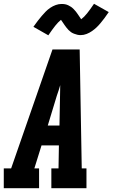

<svg xmlns="http://www.w3.org/2000/svg" viewBox="-35 -997 596 1017"><path d="M-15 0V-105H24L243 -735H387L398 -105H423V0H237V-105H275L277 -227H185L147 -105H172V0ZM280 -332 283 -490Q283 -504 283.5 -518Q284 -532 284 -546Q280 -532 275.5 -518Q271 -504 266 -490L218 -332ZM221 -810 142 -855Q154 -872 165 -886.5Q176 -901 186.5 -913Q197 -925 207 -935.5Q217 -946 231 -955.5Q245 -965 260.5 -970.5Q276 -976 291 -976Q301 -976 309.5 -974.5Q318 -973 326.5 -969Q335 -965 341.5 -960.5Q348 -956 355 -949Q362 -942 367 -935.5Q372 -929 376.5 -922.5Q381 -916 386 -908.5Q391 -901 395 -895Q411 -907 426.5 -926.5Q442 -946 463 -977L541 -933Q529 -915 518 -900.5Q507 -886 497 -874Q487 -862 476.5 -852Q466 -842 452.5 -832.5Q439 -823 423.5 -817Q408 -811 392 -811Q383 -811 374.5 -813Q366 -815 357 -818.5Q348 -822 341.5 -826.5Q335 -831 328 -838Q321 -845 316 -852Q311 -859 306.5 -865Q302 -871 297 -879Q292 -887 288 -892Q273 -880 257.5 -860.5Q242 -841 221 -810Z"/></svg>

Font: Iosevka Slab Extrabold
Style: Italic
Weight: 800
Italic angle: -9°
Monospace: yes
Designer: Belleve Invis
Foundry: Belleve Invis
Version: Version 11.1.0; ttfautohint (v1.8.3)